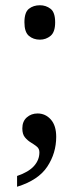

<svg xmlns="http://www.w3.org/2000/svg" viewBox="-20 -557 302 731"><path d="M132 -406Q107 -406 90 -420.5Q73 -435 73 -472Q73 -510 90 -523.5Q107 -537 132 -537Q155 -537 172.5 -523.5Q190 -510 190 -472Q190 -435 172.5 -420.5Q155 -406 132 -406ZM45 154V113Q89 98 109.5 75Q130 52 130 23Q130 9 120 1Q110 -7 97.5 -14.5Q85 -22 75 -34Q65 -46 65 -68Q65 -95 82 -110Q99 -125 123 -125Q153 -125 173.5 -102Q194 -79 194 -36Q194 26 160 77.5Q126 129 45 154Z"/></svg>

Font: Noto Serif Khmer SemiCondensed
Style: Regular
Weight: 400
Width: 4
Designer: Danh Hong and the Monotype Design Team
Foundry: Monotype Imaging Inc.
Version: Version 2.004; ttfautohint (v1.8.4.7-5d5b)